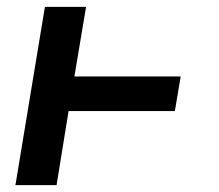

<svg xmlns="http://www.w3.org/2000/svg" viewBox="-20 -540 640 560"><path d="M25 0 111 -520H231L197 -317H507L490 -216H180L145 0Z"/></svg>

Font: Iosevka Aile
Style: Bold Italic
Weight: 700
Italic angle: -9°
Designer: Belleve Invis
Foundry: Belleve Invis
Version: Version 28.0.1; ttfautohint (v1.8.4)